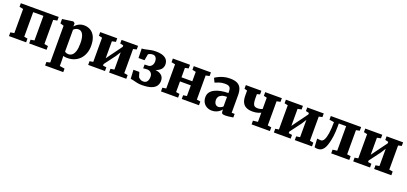

<svg xmlns="http://www.w3.org/2000/svg" viewBox="32 -1678 6430 3032"><g transform="rotate(20 3247.0 -162.0)"><path d="M35.5 0V-62.5L99 -73.5V-479L34 -491.5V-552H670V-491.5L604 -479V-73.5L667.5 -62.5V0H375V-62.5L437.5 -73.5V-486H265.5V-73.5L323.5 -62.5V0Z M730.5 241.5V182.5L790.5 169.5L790 -448.5L730.5 -466.5V-540L909.5 -565H913L940 -544L939.5 -490Q952.5 -508 975 -525.5Q997.5 -543 1027.8 -554.5Q1058 -566 1093 -566Q1153 -566 1201.8 -538.2Q1250.5 -510.5 1279.2 -450.8Q1308 -391 1308 -295Q1308 -233.5 1289.2 -178.2Q1270.5 -123 1233 -80.2Q1195.5 -37.5 1140.5 -13.2Q1085.5 11 1013.5 11Q995.5 11 977.2 7.8Q959 4.5 949 1L951.5 80.5V169.5L1035.5 182.5V241.5ZM1015 -52Q1048 -52 1075.2 -73.8Q1102.5 -95.5 1118.5 -144.8Q1134.5 -194 1134.5 -277Q1134.5 -330.5 1127 -368.2Q1119.5 -406 1105.8 -430Q1092 -454 1073.5 -465Q1055 -476 1033 -476Q1014 -476 998.2 -470.8Q982.5 -465.5 970.5 -457.2Q958.5 -449 951.5 -440V-74.5Q958.5 -65.5 975.8 -58.8Q993 -52 1015 -52Z M1366.5 0V-62.5L1425.5 -72.5V-479L1368 -491.5V-552H1654V-491.5L1590.5 -479V-192.5L1642 -264L1781 -454V-479L1726.5 -491.5V-552H2004V-491.5L1946.5 -478V-72.5L2007 -62.5V0H1718V-62.5L1781 -72.5V-363L1731 -284L1590.5 -96V-70L1649 -62.5V0Z M2268 9.5Q2226 9.5 2189 1.8Q2152 -6 2123 -14Q2094 -22 2073 -22.5L2064.5 -172.5H2163.5L2187.5 -93.5Q2199.5 -77 2221.2 -64Q2243 -51 2272.5 -51Q2301.5 -51 2320 -65Q2338.5 -79 2347.2 -103.5Q2356 -128 2356 -158Q2356 -202.5 2330.5 -227.2Q2305 -252 2269 -252Q2262 -252 2248.2 -251Q2234.5 -250 2221 -248.8Q2207.5 -247.5 2201 -246L2201.5 -310.5L2265 -312.5Q2283 -313 2300.8 -324.8Q2318.5 -336.5 2330.2 -358.5Q2342 -380.5 2342 -411.5Q2342 -440 2333.5 -460.8Q2325 -481.5 2309.8 -492.5Q2294.5 -503.5 2273 -503.5Q2244.5 -503.5 2223.5 -495Q2202.5 -486.5 2195.5 -478.5L2177 -374H2076L2072 -533Q2098 -533 2123 -538Q2148 -543 2174.5 -549.5Q2201 -556 2232 -561Q2263 -566 2300.5 -566Q2374.5 -566 2421 -548Q2467.5 -530 2489 -497.8Q2510.5 -465.5 2510.5 -422.5Q2510.5 -386.5 2492 -356.2Q2473.5 -326 2435.2 -305.5Q2397 -285 2337.5 -278L2338 -293Q2397 -292 2441 -278.2Q2485 -264.5 2509.5 -234.5Q2534 -204.5 2534 -154.5Q2534 -106.5 2508.5 -69.5Q2483 -32.5 2425 -11.5Q2367 9.5 2268 9.5Z M2590 0V-62.5L2652.5 -72V-478L2589 -490.5V-552H2877V-490.5L2818 -478V-320H3000V-478L2940 -490.5V-552H3228.5V-490.5L3166.5 -478V-72L3228.5 -62.5V0H2939V-62.5L3000 -72V-251H2818V-72L2877.5 -62.5V0Z M3445.5 11Q3400 11 3362 -8.8Q3324 -28.5 3301.5 -66.2Q3279 -104 3279 -157.5Q3279 -203.5 3303.2 -237.5Q3327.5 -271.5 3371.2 -294Q3415 -316.5 3473.2 -328Q3531.5 -339.5 3599.5 -340V-363Q3599.5 -396.5 3592 -417.8Q3584.5 -439 3563.2 -449.5Q3542 -460 3501.5 -460Q3445 -460 3402.8 -445Q3360.5 -430 3336.5 -419.5L3303.5 -488Q3316.5 -499 3351 -517.2Q3385.5 -535.5 3435.8 -550.2Q3486 -565 3546.5 -565Q3624.5 -565 3669.8 -542.2Q3715 -519.5 3734.8 -474.5Q3754.5 -429.5 3754.5 -361.5V-65L3804.5 -64V-4.5Q3793 -2 3770 1.5Q3747 5 3720.2 7.8Q3693.5 10.5 3672 10.5Q3633.5 10.5 3620.5 -0.5Q3607.5 -11.5 3607.5 -43V-67.5Q3595.5 -51 3572.8 -32.5Q3550 -14 3518 -1.5Q3486 11 3445.5 11ZM3524 -79.5Q3542 -79.5 3563.5 -89.8Q3585 -100 3599.5 -115V-276Q3545.5 -276 3512.5 -261.8Q3479.5 -247.5 3465 -224.5Q3450.5 -201.5 3450.5 -174.5Q3450.5 -144.5 3459.5 -123.5Q3468.5 -102.5 3485 -91Q3501.5 -79.5 3524 -79.5Z M4112.5 0V-62.5L4193.5 -72V-226Q4173.5 -216.5 4152.5 -209.5Q4131.5 -202.5 4108 -199Q4084.5 -195.5 4056 -195.5Q3992 -195.5 3949.2 -215.8Q3906.5 -236 3884.8 -280.5Q3863 -325 3863 -397V-478L3815 -490.5V-552H4076.5V-490.5L4028 -478V-410Q4028 -355 4036.5 -324.8Q4045 -294.5 4063 -282.8Q4081 -271 4111 -271Q4136 -271 4159 -276.2Q4182 -281.5 4193.5 -287.5V-478L4140.5 -490.5V-552H4420V-490.5L4358.5 -478V-72L4420.5 -62.5V0Z M4487 0V-62.5L4546 -72.5V-479L4488.5 -491.5V-552H4774.5V-491.5L4711 -479V-192.5L4762.5 -264L4901.5 -454V-479L4847 -491.5V-552H5124.5V-491.5L5067 -478V-72.5L5127.5 -62.5V0H4838.5V-62.5L4901.5 -72.5V-363L4851.5 -284L4711 -96V-70L4769.5 -62.5V0Z M5221 7Q5205.5 7 5192.8 4.8Q5180 2.5 5170.5 -1L5162.5 -144Q5173 -141.5 5192.8 -139.8Q5212.5 -138 5227.5 -138Q5257 -138 5278.2 -176Q5299.5 -214 5311 -289.5Q5322.5 -365 5323 -478L5243 -490.5V-552H5752.5V-490.5L5692.5 -478V-72L5754.5 -62.5V0H5450.5V-62.5L5525.5 -72V-484.5H5402V-436.5Q5402 -341 5392 -269Q5382 -197 5367.8 -148Q5353.5 -99 5340.5 -72Q5323.5 -37 5295 -15Q5266.5 7 5221 7Z M5820.5 0V-62.5L5879.5 -72.5V-479L5822 -491.5V-552H6108V-491.5L6044.5 -479V-192.5L6096 -264L6235 -454V-479L6180.5 -491.5V-552H6458V-491.5L6400.5 -478V-72.5L6461 -62.5V0H6172V-62.5L6235 -72.5V-363L6185 -284L6044.5 -96V-70L6103 -62.5V0Z"/></g></svg>

Font: Merriweather 28pt Black
Style: Regular
Weight: 900
Version: Version 2.100